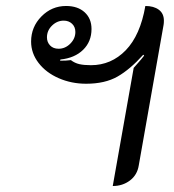

<svg xmlns="http://www.w3.org/2000/svg" viewBox="-20 -613 582 642"><path d="M427 -386Q432 -392 442 -403Q452 -414 462 -427L459 -430Q415 -381 373 -357Q331 -333 268 -333Q219 -333 176.5 -351.5Q134 -370 109 -402.5Q84 -435 84 -474Q84 -523 118.5 -558Q153 -593 201 -593Q240 -593 263 -572Q286 -551 286 -516Q286 -474 258 -446.5Q230 -419 182 -414L181 -410Q204 -410 217 -412Q230 -402 245.5 -398.5Q261 -395 284 -395Q352 -395 400.5 -445Q449 -495 466 -593Q494 -593 511 -580.5Q528 -568 528 -544Q528 -535 527 -530L444 -60Q439 -28 414.5 -9.5Q390 9 357 9ZM232 -506Q232 -523 221 -533.5Q210 -544 193 -544Q171 -544 154 -527.5Q137 -511 137 -488Q137 -472 147.5 -461Q158 -450 176 -450Q198 -450 215 -467Q232 -484 232 -506Z"/></svg>

Font: K2D Light
Style: Italic
Weight: 300
Italic angle: -10°
Designer: Katatrad Aksorn Co.,Ltd.
Foundry: Cadson Demak Co.,Ltd.
Version: Version 1.000; ttfautohint (v1.6)